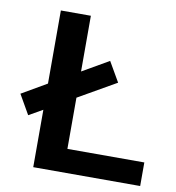

<svg xmlns="http://www.w3.org/2000/svg" viewBox="-76 -726 726 794"><g transform="rotate(10 287.0 -329.0)"><path d="M242 -99H565V0H116V-241L58 -208L11 -290L116 -351V-658H242V-424L353 -488L401 -405L242 -314Z"/></g></svg>

Font: EauTest
Style: Bold
Weight: 700
Designer: Christian Thalmann (Catharsis Fonts)
Version: Version 0.001;PS 000.001;hotconv 1.0.88;makeotf.lib2.5.64775